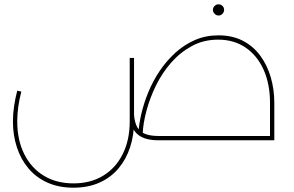

<svg xmlns="http://www.w3.org/2000/svg" viewBox="-20 -651 1363 891"><path d="M715 0Q655 0 623 -24Q591 -48 583 -102L602 -117Q605 -82 617 -60.5Q629 -39 653.5 -29.5Q678 -20 715 -20H1253V0ZM1233 0V-173Q1233 -261 1203.5 -327Q1174 -393 1120 -430Q1066 -467 992 -467Q925 -467 870.5 -437.5Q816 -408 774 -360Q732 -312 703.5 -253.5Q675 -195 659.5 -136.5Q644 -78 642 -29H622Q624 -71 635.5 -121Q647 -171 668 -222.5Q689 -274 720.5 -321Q752 -368 793 -405.5Q834 -443 884 -465Q934 -487 994 -487Q1058 -487 1106.5 -462Q1155 -437 1187.5 -393Q1220 -349 1236.5 -292.5Q1253 -236 1253 -173V0ZM321 220Q253 220 200.5 196.5Q148 173 112.5 131Q77 89 58.5 33Q40 -23 40 -88Q40 -123 45.5 -159.5Q51 -196 60 -230L79 -226Q70 -192 65 -157Q60 -122 60 -88Q60 -1 92.5 64Q125 129 183.5 164.5Q242 200 321 200Q400 200 458.5 164.5Q517 129 549.5 64Q582 -1 582 -88V-382H602V-88Q602 -23 583.5 33Q565 89 529.5 131Q494 173 441.5 196.5Q389 220 321 220ZM994 -579Q984 -579 976 -587Q968 -595 968 -605Q968 -616 976 -623.5Q984 -631 994 -631Q1005 -631 1012.5 -623.5Q1020 -616 1020 -605Q1020 -595 1012.5 -587Q1005 -579 994 -579Z"/></svg>

Font: Alexandria Thin
Style: Regular
Weight: 250
Designer: Mohamed Gaber
Foundry: Kief Type Foundry
Version: Version 5.100